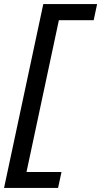

<svg xmlns="http://www.w3.org/2000/svg" viewBox="-64 -720 500 949"><path d="M223 209H-44L150 -700H416L399 -620H227L67 130H240Z"/></svg>

Font: Red Hat Display Medium
Style: Italic
Weight: 500
Italic angle: -12°
Designer: Pentagram / MCKL
Foundry: Pentagram / MCKL
Version: Version 1.003; Red Hat Display Medium Italic